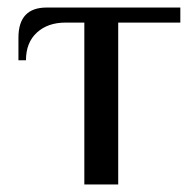

<svg xmlns="http://www.w3.org/2000/svg" viewBox="-20 -490 514 510"><path d="M204 -430H154Q107 -430 78 -403.5Q49 -377 49 -330H29V-390Q29 -470 104 -470H459V-430H294V0H204Z"/></svg>

Font: Philosopher
Style: Regular
Weight: 400
Designer: Jovanny Lemonad
Foundry: Jovanny Lemonad
Version: Version 2.000